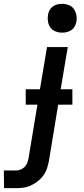

<svg xmlns="http://www.w3.org/2000/svg" viewBox="-119 -765 439 1000"><path d="M-98 215 -99 123H-37Q-29 123 -21 121Q-13 119 -6 115.5Q1 112 7.5 106Q14 100 18 93Q22 86 25 77Q28 68 29 63L76 -220H15V-300H89L126 -520H234L197 -300H258V-220H184L136 72Q134 83 131 94.5Q128 106 124 117Q120 128 113.5 138.5Q107 149 99.5 158Q92 167 82.5 175Q73 183 62.5 189.5Q52 196 41.5 201Q31 206 19.5 209Q8 212 -5.5 213.5Q-19 215 -26 215ZM204 -595Q187 -595 170 -601.5Q153 -608 143.5 -621.5Q134 -635 131 -652.5Q128 -670 131 -688Q133 -701 139.5 -712.5Q146 -724 156.5 -731.5Q167 -739 179.5 -742Q192 -745 205 -745Q222 -745 239 -738.5Q256 -732 265.5 -718.5Q275 -705 278.5 -687.5Q282 -670 279 -652Q276 -639 270 -627.5Q264 -616 253 -608.5Q242 -601 229.5 -598Q217 -595 204 -595Z"/></svg>

Font: Iosevka Aile Semibold Oblique
Style: Regular
Weight: 600
Italic angle: -9°
Designer: Belleve Invis
Foundry: Belleve Invis
Version: Version 31.1.0; ttfautohint (v1.8.4)